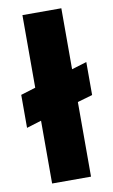

<svg xmlns="http://www.w3.org/2000/svg" viewBox="-85 -785 491 831"><g transform="rotate(-10 160.5 -370.0)"><path d="M10 -401 75 -421V-740H246V-472L312 -492V-347L246 -328V0H75V-276L10 -256Z"/></g></svg>

Font: Poppins
Style: Bold
Weight: 700
Designer: Ninad Kale (Devanagari), Jonny Pinhorn (Latin)
Version: Version 5.002